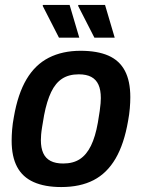

<svg xmlns="http://www.w3.org/2000/svg" viewBox="-20 -743 573 775"><path d="M227 12Q161 12 116 -8Q71 -28 49 -69.5Q27 -111 27 -175Q27 -196 29 -220.5Q31 -245 36 -271Q52 -364 87 -423Q122 -482 177 -510Q232 -538 305 -538Q373 -538 417.5 -518.5Q462 -499 484 -457.5Q506 -416 506 -351Q506 -330 504 -306Q502 -282 497 -255Q481 -162 446.5 -103Q412 -44 358 -16Q304 12 227 12ZM235 -83Q275 -83 302 -100.5Q329 -118 347 -154.5Q365 -191 375 -248Q380 -277 382.5 -295Q385 -313 386 -325.5Q387 -338 387 -347Q387 -380 377.5 -401Q368 -422 348.5 -432.5Q329 -443 298 -443Q258 -443 231 -425.5Q204 -408 186.5 -371.5Q169 -335 158 -278Q153 -249 150 -230.5Q147 -212 146 -199.5Q145 -187 145 -177Q145 -146 154.5 -125Q164 -104 184 -93.5Q204 -83 235 -83ZM361 -591 295 -720 297 -723H404L443 -591ZM218 -591 152 -720 154 -723H261L300 -591Z"/></svg>

Font: Archivo SemiCondensed SemiBold
Style: Italic
Weight: 600
Width: 4
Italic angle: -10°
Designer: Hector Gatti
Foundry: Omnibus-Type
Version: Version 2.001